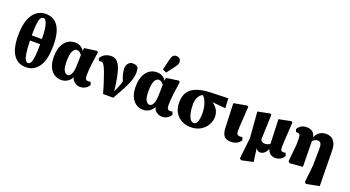

<svg xmlns="http://www.w3.org/2000/svg" viewBox="-61 -1537 4533 2484"><g transform="rotate(20 2206.0 -295.5)"><path d="M261 16Q148 16 88 -72.5Q28 -161 28 -336Q28 -472 60.5 -557Q93 -642 148.5 -681.5Q204 -721 273 -721Q385 -721 443.5 -633Q502 -545 502 -370Q502 -171 436 -77.5Q370 16 261 16ZM262 -661Q246 -661 233 -650.5Q220 -640 211.5 -612.5Q203 -585 198.5 -533Q194 -481 194 -397H334Q331 -541 311 -601Q291 -661 262 -661ZM267 -44Q283 -44 295.5 -54.5Q308 -65 316.5 -94.5Q325 -124 330 -180Q335 -236 335 -327H195Q197 -222 206.5 -160Q216 -98 232 -71Q248 -44 267 -44Z M732 -237Q732 -144 754 -109Q776 -74 806 -74Q831 -74 852 -110.5Q873 -147 875 -241L878 -375Q848 -420 808 -420Q777 -420 754.5 -377.5Q732 -335 732 -237ZM749 15Q662 15 609 -51.5Q556 -118 556 -234Q556 -360 610.5 -431.5Q665 -503 755 -503Q798 -503 830.5 -484Q863 -465 882 -433L885 -474L1055 -498L1073 -486Q1058 -386 1048 -305Q1038 -224 1038 -152Q1038 -89 1080 -89Q1101 -89 1113 -95L1129 -56Q1116 -27 1083 -5.5Q1050 16 1007 16Q967 16 931.5 -9.5Q896 -35 890 -74Q865 -28 827.5 -6.5Q790 15 749 15Z M1320 0Q1305 -58 1287.5 -112Q1270 -166 1251 -221Q1230 -285 1213.5 -321Q1197 -357 1183.5 -372Q1170 -387 1157 -387Q1140 -387 1125 -381L1109 -417Q1137 -463 1175.5 -480.5Q1214 -498 1254 -498Q1290 -498 1319.5 -479Q1349 -460 1372.5 -413Q1396 -366 1413 -283Q1424 -229 1431 -182.5Q1438 -136 1443 -81Q1459 -113 1475.5 -153.5Q1492 -194 1505 -240Q1483 -293 1473.5 -332.5Q1464 -372 1464 -402Q1464 -449 1487.5 -476.5Q1511 -504 1546 -504Q1575 -504 1591 -497.5Q1607 -491 1622 -475Q1627 -457 1629 -442.5Q1631 -428 1631 -407Q1631 -349 1604.5 -280Q1578 -211 1538.5 -139.5Q1499 -68 1461 0Z M1859 -237Q1859 -144 1881 -109Q1903 -74 1933 -74Q1958 -74 1979 -110.5Q2000 -147 2002 -241L2005 -375Q1975 -420 1935 -420Q1904 -420 1881.5 -377.5Q1859 -335 1859 -237ZM1876 15Q1789 15 1736 -51.5Q1683 -118 1683 -234Q1683 -360 1737.5 -431.5Q1792 -503 1882 -503Q1925 -503 1957.5 -484Q1990 -465 2009 -433L2012 -474L2182 -498L2200 -486Q2185 -386 2175 -305Q2165 -224 2165 -152Q2165 -89 2207 -89Q2228 -89 2240 -95L2256 -56Q2243 -27 2210 -5.5Q2177 16 2134 16Q2094 16 2058.5 -9.5Q2023 -35 2017 -74Q1992 -28 1954.5 -6.5Q1917 15 1876 15ZM1939 -563 1974 -709Q1985 -753 2001 -770Q2017 -787 2044 -787Q2071 -787 2090 -771Q2109 -755 2109 -726Q2109 -704 2098.5 -685Q2088 -666 2068 -640L1992 -540Z M2528 16Q2460 16 2404 -13.5Q2348 -43 2315 -99.5Q2282 -156 2282 -237Q2282 -317 2315.5 -373Q2349 -429 2425.5 -460Q2502 -491 2630 -495L2862 -502L2869 -368L2687 -385Q2733 -355 2757.5 -312Q2782 -269 2782 -218Q2782 -158 2751.5 -104.5Q2721 -51 2664.5 -17.5Q2608 16 2528 16ZM2458 -271Q2458 -206 2469 -155.5Q2480 -105 2500.5 -76.5Q2521 -48 2550 -48Q2574 -48 2588 -70.5Q2602 -93 2608 -128.5Q2614 -164 2614 -203Q2614 -249 2604.5 -293.5Q2595 -338 2578 -374Q2561 -410 2536 -428Q2501 -413 2479.5 -372Q2458 -331 2458 -271Z M3084 16Q3020 16 2990 -18Q2960 -52 2957 -127L2944 -465L3124 -498L3142 -487Q3136 -381 3131.5 -316Q3127 -251 3125 -213Q3123 -175 3123 -148Q3123 -112 3136.5 -100.5Q3150 -89 3173 -89Q3190 -89 3202 -95L3219 -55Q3198 -20 3163 -2Q3128 16 3084 16Z M3692 16Q3653 16 3625 -6Q3597 -28 3585 -68Q3550 16 3484 16Q3451 16 3427 -21L3452 160L3289 195L3269 175L3301 -114L3273 -470L3440 -503L3458 -492Q3455 -403 3452.5 -340.5Q3450 -278 3448.5 -231.5Q3447 -185 3446 -144Q3466 -111 3506 -111Q3523 -111 3542.5 -117Q3562 -123 3576 -137L3563 -470L3730 -503L3748 -492Q3742 -386 3737.5 -319.5Q3733 -253 3731 -214Q3729 -175 3729 -148Q3729 -111 3739 -100Q3749 -89 3769 -89Q3786 -89 3798 -95L3815 -55Q3796 -21 3765.5 -2.5Q3735 16 3692 16Z M4163 176 4189 -65 4192 -290Q4193 -332 4185 -352.5Q4177 -373 4164.5 -379.5Q4152 -386 4138 -386Q4123 -386 4105.5 -378.5Q4088 -371 4067 -352L4072 1L3893 16L3873 -4L3896 -244V-319Q3896 -359 3887.5 -375Q3879 -391 3856 -391H3835L3820 -427Q3862 -498 3944 -498Q3993 -498 4024 -475.5Q4055 -453 4064 -403Q4089 -458 4127 -480.5Q4165 -503 4214 -503Q4245 -503 4277 -488.5Q4309 -474 4331.5 -435Q4354 -396 4355 -322L4362 161L4183 196Z"/></g></svg>

Font: Source Serif 4 Black
Style: Regular
Weight: 900
Designer: Frank Grießhammer
Foundry: Adobe
Version: Version 4.005;hotconv 1.1.0;makeotfexe 2.6.0